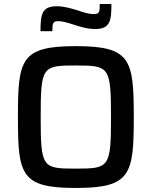

<svg xmlns="http://www.w3.org/2000/svg" viewBox="-20 -925 753 953"><path d="M181 -770H240C240 -808 241 -820 269 -820C291 -820 317 -812 345 -803C379 -792 413 -781 453 -781C527 -781 533 -823 533 -905H475C475 -867 474 -855 446 -855C421 -855 397 -863 370 -872C335 -883 298 -894 261 -894C187 -894 181 -852 181 -770ZM356 8C630 8 644 -59 644 -344C644 -629 630 -696 356 -696C82 -696 69 -629 69 -344C69 -59 82 8 356 8ZM356 -88C190 -88 182 -93 182 -344C182 -595 190 -600 356 -600C522 -600 531 -595 531 -344C531 -93 522 -88 356 -88Z"/></svg>

Font: Saira UNSAM Medium
Style: Regular
Weight: 500
Designer: Hector Gatti with collaboration of the Omnibus-Type team
Foundry: Omnibus-Type
Version: Version 0.072;PS 000.072;hotconv 1.0.88;makeotf.lib2.5.64775